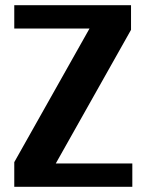

<svg xmlns="http://www.w3.org/2000/svg" viewBox="-20 -720 565 740"><path d="M35 0V-95L325 -610H35V-700H485V-605L195 -90H490V0Z"/></svg>

Font: Scada
Style: Bold
Weight: 700
Designer: Jovanny Lemonad
Foundry: Jovanny Lemonad
Version: Version 4.100;PS 004.100;hotconv 1.0.88;makeotf.lib2.5.64775